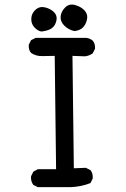

<svg xmlns="http://www.w3.org/2000/svg" viewBox="-20 -813 540 824"><path d="M142.6 -9.8 123 -19.5Q111.3 -35.2 113.3 -56.6L123 -76.2L142.6 -86.9H220.7L214.8 -573.2Q189.5 -573.2 162.1 -572.3Q134.8 -571.3 113.3 -585.9Q101.6 -599.6 103.5 -621.1L113.3 -640.6L132.8 -650.4H350.6Q366.2 -648.4 377.9 -638.7Q389.6 -625 387.7 -603.5L377.9 -584Q362.3 -573.2 344.7 -571.3L291 -573.2L296.9 -90.8L348.6 -92.8L368.2 -83Q379.9 -68.4 377.9 -46.9L368.2 -27.3Q329.1 -11.7 283.2 -9.8ZM158.2 -677.7Q142.6 -679.7 127.9 -695.3Q113.3 -710.9 114.3 -733.4Q115.2 -755.9 132.8 -771.5Q150.4 -787.1 173.8 -781.2Q197.3 -775.4 211.9 -760.7Q226.6 -746.1 222.2 -725.1Q217.8 -704.1 203.6 -692.9Q189.5 -681.6 158.2 -677.7ZM298.8 -679.7Q273.4 -685.5 255.9 -703.1Q238.3 -720.7 240.2 -742.2Q242.2 -763.7 259.8 -781.2Q277.3 -798.8 303.7 -791Q330.1 -783.2 344.2 -766.6Q358.4 -750 353 -728Q347.7 -706.1 334.5 -693.8Q321.3 -681.6 298.8 -679.7Z"/></svg>

Font: JasonHandwriting2
Style: Regular
Weight: 400
Version: Version 1.05.10